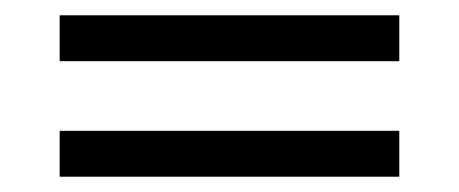

<svg xmlns="http://www.w3.org/2000/svg" viewBox="-20 -410 600 251"><path d="M58 -330V-390H502V-330ZM58 -179V-239H502V-179Z"/></svg>

Font: Baskervville
Style: Bold
Weight: 700
Version: Version 1.100